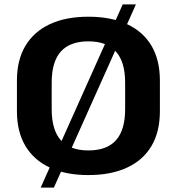

<svg xmlns="http://www.w3.org/2000/svg" viewBox="-20 -786 804 873"><path d="M382 10Q279 10 206.5 -24Q134 -58 95.5 -122.5Q57 -187 57 -280V-420Q57 -513 95.5 -577.5Q134 -642 206.5 -676Q279 -710 382 -710Q485 -710 558 -676Q631 -642 669 -577.5Q707 -513 707 -420V-280Q707 -187 669 -122.5Q631 -58 558 -24Q485 10 382 10ZM382 -102Q466 -102 507.5 -148.5Q549 -195 549 -290V-410Q549 -505 507 -551.5Q465 -598 382 -598Q298 -598 256.5 -551.5Q215 -505 215 -410V-290Q215 -195 256.5 -148.5Q298 -102 382 -102ZM598 -766 225 67H165L538 -766Z"/></svg>

Font: Pathway Extreme 8pt Thin 12pt
Style: Bold
Weight: 700
Version: Version 1.001;gftools[0.9.26]